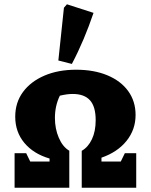

<svg xmlns="http://www.w3.org/2000/svg" viewBox="-20 -875 703 895"><path d="M48 0V-161H102L121 -122H211V-136Q136 -158 93.5 -209Q51 -260 51 -331Q51 -397 87 -446Q123 -495 187 -522.5Q251 -550 335 -550Q418 -550 480.5 -524Q543 -498 577.5 -450.5Q612 -403 612 -339Q612 -271 570 -218.5Q528 -166 453 -140V-122H543L562 -161H615V0H361V-172Q391 -189 408.5 -226Q426 -263 426 -315Q426 -378 399.5 -407.5Q373 -437 319 -437Q305 -437 290.5 -435Q276 -433 259 -429Q236 -382 236 -325Q236 -275 254 -233Q272 -191 302 -173H303V0ZM315 -577 252 -593 278 -839 292 -855 416 -815Q395 -753 370 -693.5Q345 -634 315 -577Z"/></svg>

Font: Piazzolla SC ExtraBold
Style: Regular
Weight: 800
Designer: Juan Pablo del Peral
Foundry: Huerta Tipografica
Version: Version 1.330